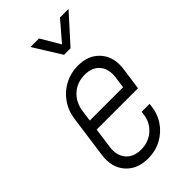

<svg xmlns="http://www.w3.org/2000/svg" viewBox="-242 -853 938 938"><g transform="rotate(-45 227.5 -384.0)"><path d="M191.5 12Q116.5 12 74.8 -36Q33 -84 44 -162L74 -379Q81 -430.5 108.8 -469.5Q136.5 -508.5 178.2 -530.2Q220 -552 269.5 -552Q343.5 -552 384.8 -504.2Q426 -456.5 415 -379L399 -266H100L107 -321H351L359 -379Q366.5 -432.5 340 -464.8Q313.5 -497 261.5 -497Q209 -497 172.8 -464.8Q136.5 -432.5 129 -379L99 -162Q91.5 -109 118.5 -76Q145.5 -43 198 -43Q250.5 -43 287.2 -76Q324 -109 329 -162L330 -172H385L384 -162Q379 -111.5 352.8 -72.2Q326.5 -33 284.8 -10.5Q243 12 191.5 12ZM259 -637 170 -780H229L288 -680L374 -780H433L304 -637Z"/></g></svg>

Font: Mohave Light Light
Style: Italic
Weight: 300
Italic angle: -8°
Version: Version 2.003